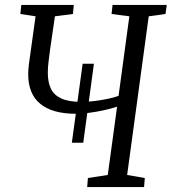

<svg xmlns="http://www.w3.org/2000/svg" viewBox="-20 -763 700 783"><path d="M273 -181 317 -503H363L319.5 -181ZM335.5 0 338.5 -37 419.5 -49.5 457.5 -328Q432 -319.5 401.8 -313Q371.5 -306.5 342.2 -302.8Q313 -299 290 -299Q241.5 -299 205 -309.2Q168.5 -319.5 144 -339.8Q119.5 -360 107.2 -390.2Q95 -420.5 95 -461Q95 -471.5 96 -482.8Q97 -494 98.5 -506L125 -696.5L63 -706L67 -743H281L277.5 -706L204 -696.5L184.5 -563Q181 -536 178 -511.8Q175 -487.5 175 -466Q175 -429 187 -402.5Q199 -376 229.2 -361.8Q259.5 -347.5 313.5 -347.5Q337.5 -347.5 365.5 -351Q393.5 -354.5 419.8 -360Q446 -365.5 463.5 -372L507.5 -696.5L435 -706L439 -743H660L655 -706L586.5 -696.5L498.5 -49.5L570.5 -37L567.5 0Z"/></svg>

Font: Merriweather 36pt Light
Style: Italic
Weight: 300
Italic angle: -7.8°
Version: Version 2.101